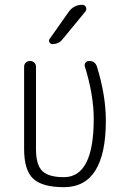

<svg xmlns="http://www.w3.org/2000/svg" viewBox="-20 -775 540 805"><path d="M248 9.8Q157.2 9.8 119.1 -25.9Q81.1 -61.5 81.1 -150.4V-495.1Q81.1 -505.9 88.4 -512.7Q95.7 -519.5 106 -519.5Q116.2 -519.5 123.5 -512.7Q130.9 -505.9 130.9 -495.1V-150.4Q130.9 -84 157.2 -58.1Q183.6 -32.2 248 -32.2Q373 -32.2 373 -276.4Q373 -376 335.9 -496.1Q333 -504.9 338.4 -512.2Q343.8 -519.5 353.5 -519.5Q378.9 -519.5 386.7 -495.1Q423.8 -374 423.8 -269.5Q423.8 9.8 248 9.8ZM325.2 -754.9Q335.9 -754.9 340.3 -745.1Q344.7 -735.4 337.9 -726.6L242.2 -610.4Q227.5 -590.8 200.2 -589.8Q192.4 -589.8 187.5 -597.7Q182.6 -605.5 188.5 -612.3L267.6 -724.6Q289.1 -754.9 325.2 -754.9Z"/></svg>

Font: Rounded Mgen+ 1mn light
Style: Regular
Weight: 200
Designer: [Source Han Sans]
Ryoko NISHIZUKA  (kana & ideographs); Paul D. Hunt (Latin, Greek & Cyrillic); Wenlong ZHANG  (bopomofo
Version: Version 1.059.20150602